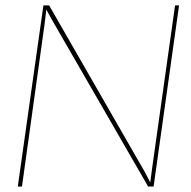

<svg xmlns="http://www.w3.org/2000/svg" viewBox="-20 -680 695 700"><path d="M632.8 -660.2 540 0H520L169.9 -606.9L148.9 -645L142.1 -588.9L60.1 0H44.9L138.2 -660.2H159.2L507.8 -53.2L527.8 -15.1L535.2 -70.8L618.2 -660.2Z"/></svg>

Font: Human Sans Thin
Style: Italic
Weight: 100
Italic angle: -8°
Designer: Tim Radville
Foundry: Continuum
Version: Version 1.000;FEAKit 1.0